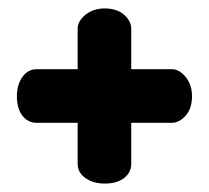

<svg xmlns="http://www.w3.org/2000/svg" viewBox="-20 -468 495 455"><path d="M228 -33Q201 -33 182.5 -46Q164 -59 164 -80V-177H67Q46 -177 33 -194Q20 -211 20 -240Q20 -267 33 -285.5Q46 -304 67 -304H164V-400Q164 -418 182.5 -433Q201 -448 228 -448Q257 -448 274 -433Q291 -418 291 -400V-304H387Q405 -304 420 -285.5Q435 -267 435 -240Q435 -211 420 -194Q405 -177 387 -177H291V-80Q291 -59 274 -46Q257 -33 228 -33Z"/></svg>

Font: AkaAcidDosis
Style: ExtraBold
Weight: 800
Designer: Edgar Tolentino, Pablo Impallari, Igino Marini, Aka-Acid
Foundry: Edgar Tolentino, Pablo Impallari, Igino Marini, Aka-Acid
Version: Version 1.007